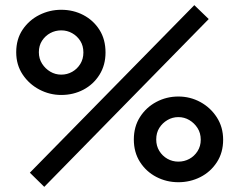

<svg xmlns="http://www.w3.org/2000/svg" viewBox="-20 -686 930 746"><path d="M152 40 96 -15 735 -666 791 -612ZM218 -317Q173 -317 133 -338Q93 -359 68 -396.5Q43 -434 43 -483Q43 -534 68 -571Q93 -608 133 -628Q173 -648 218 -648Q265 -648 304 -627.5Q343 -607 366.5 -570Q390 -533 390 -482Q390 -433 366.5 -395.5Q343 -358 304 -337.5Q265 -317 218 -317ZM218 -396Q241 -396 260.5 -407Q280 -418 292 -437.5Q304 -457 304 -482Q304 -508 292 -527Q280 -546 260.5 -557Q241 -568 218 -568Q195 -568 175.5 -557.5Q156 -547 143.5 -528Q131 -509 131 -483Q131 -458 143.5 -438.5Q156 -419 175.5 -407.5Q195 -396 218 -396ZM673 22Q627 22 587.5 1.5Q548 -19 524 -56.5Q500 -94 500 -144Q500 -194 524 -231.5Q548 -269 587.5 -290Q627 -311 673 -311Q719 -311 758.5 -289.5Q798 -268 822.5 -230Q847 -192 847 -143Q847 -93 822.5 -55.5Q798 -18 758.5 2Q719 22 673 22ZM673 -58Q696 -58 715.5 -68.5Q735 -79 747.5 -98.5Q760 -118 760 -143Q760 -169 747.5 -188.5Q735 -208 715.5 -219.5Q696 -231 673 -231Q650 -231 630.5 -219.5Q611 -208 599 -189Q587 -170 587 -144Q587 -119 599 -99.5Q611 -80 630.5 -69Q650 -58 673 -58Z"/></svg>

Font: BioRhyme ExtraBold Medium
Style: Regular
Weight: 500
Version: Version 1.600;gftools[0.9.33]